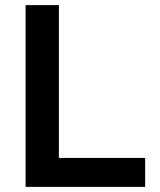

<svg xmlns="http://www.w3.org/2000/svg" viewBox="-20 -730 626 750"><path d="M80 0V-710H210V-113H547V0Z"/></svg>

Font: Geist SemBd
Style: Regular
Weight: 400
Designer: Basement.studio, Andrés Briganti, Mateo Zaragoza
Foundry: Basement.studio, Vercel, Andrés Briganti, Guido Ferreyra, Mateo Zaragoza
Version: Version 1.401